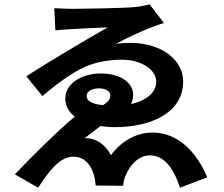

<svg xmlns="http://www.w3.org/2000/svg" viewBox="-20 -814 1040 891"><path d="M438 -404C470 -404 492 -391 492 -371C492 -356 483 -341 458 -326C399 -332 382 -349 382 -369C382 -392 411 -404 438 -404ZM674 -794C660 -790 631 -783 603 -781C554 -776 352 -773 320 -773C292 -773 249 -775 232 -776L237 -673C298 -680 442 -685 480 -687C377 -629 198 -522 102 -460L177 -368C251 -432 316 -476 368 -501C418 -525 487 -537 544 -537C635 -537 705 -492 705 -434C705 -384 657 -346 588 -331C594 -344 598 -358 598 -373C598 -429 542 -473 447 -473C361 -473 283 -427 283 -358C283 -323 299 -294 327 -273C240 -200 125 -84 49 -5L157 57C206 -18 257 -87 320 -87C364 -87 400 -59 417 2C421 17 422 29 424 47L552 48C552 35 557 16 561 5C584 -53 626 -93 676 -93C736 -93 783 -43 815 57L942 9C892 -109 806 -199 687 -199C614 -199 542 -159 495 -94C463 -152 419 -174 373 -173C395 -190 421 -210 446 -229C467 -226 490 -224 514 -224C678 -224 830 -289 830 -436C830 -534 734 -613 589 -615C567 -615 542 -614 518 -610C586 -648 686 -692 741 -707Z"/></svg>

Font: Source Han Sans SC Bold
Style: Regular
Weight: 700
Designer: Ryoko NISHIZUKA (kana & ideographs); Paul D. Hunt (Latin, Greek & Cyrillic); Wenlong ZHANG (bopomofo); Sandoll Communica
Foundry: Adobe Systems Incorporated
Version: Version 1.001;PS 1.001;hotconv 1.0.78;makeotf.lib2.5.61930